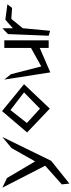

<svg xmlns="http://www.w3.org/2000/svg" viewBox="567 -1061 696 1870"><g transform="rotate(-90 915.0 -126.0)"><path d="M54 128 62 202 284 24 516 -451 408 -362 278 -132 116 -406 22 -451 236 -34Z M652 -212 778 -372 950 -240 792 -85ZM560 -210 792 11 1030 -240 768 -454Z M1145 16 1383 -87V0H1457V-432H1383V-172L1203 -72L1127 -368L1075 -432Z M1575 -252 1666 -364 1772 -356 1808 -402 1658 -422 1575 -349V-451L1518 -396L1502 0L1550 14Z"/></g></svg>

Font: Stormblade
Style: Regular
Weight: 400
Designer: Mew Too
Foundry: Cannot Into Space Fonts
Version: Version 0.77